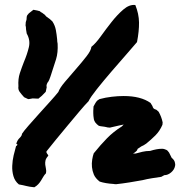

<svg xmlns="http://www.w3.org/2000/svg" viewBox="-20 -755 790 789"><path d="M685.5 -106.4Q695.3 -98.6 698.2 -89.4Q701.2 -80.1 699.2 -72.3Q696.3 -57.6 683.1 -46.4Q669.9 -35.2 655.3 -35.2L642.6 -28.3Q623 -25.4 604 -22.5Q585 -19.5 565.4 -14.6Q539.1 -9.8 511.7 -5.4Q484.4 -1 457 2Q450.2 2 449.7 1.5Q449.2 1 447.3 1Q413.1 -1 389.6 -8.8Q372.1 -22.5 365.7 -37.6Q359.4 -52.7 357.9 -68.4Q356.4 -84 358.9 -99.1Q361.3 -114.3 365.2 -125Q393.6 -160.2 419.9 -187Q446.3 -213.9 480.5 -235.4Q482.4 -237.3 484.4 -239.3Q486.3 -241.2 488.3 -243.2Q477.5 -241.2 467.3 -238.8Q457 -236.3 448.2 -234.4Q443.4 -233.4 439.5 -232.4Q435.5 -231.4 431.6 -230.5L421.9 -231.4Q419.9 -232.4 416 -232.9Q412.1 -233.4 408.2 -234.4Q403.3 -235.4 397.5 -235.8Q391.6 -236.3 385.7 -238.3Q368.2 -251 365.7 -265.1Q363.3 -279.3 363.3 -290V-299.8L364.3 -317.4Q369.1 -326.2 372.1 -331.5Q375 -336.9 379.9 -341.8L388.7 -347.7Q414.1 -354.5 439.5 -357.4Q464.8 -360.4 488.3 -360.4Q558.6 -360.4 598.6 -332L606.4 -319.3Q607.4 -314.5 610.4 -310.5Q613.3 -306.6 623 -303.7L631.8 -295.9Q643.6 -275.4 648.4 -252L647.5 -242.2Q636.7 -216.8 618.7 -198.7Q600.6 -180.7 581.1 -165Q570.3 -157.2 560.5 -153.3Q556.6 -150.4 552.7 -147.9Q548.8 -145.5 545.9 -143.6Q544.9 -141.6 543.5 -138.2Q542 -134.8 539.1 -132.8Q534.2 -127.9 526.4 -124H537.1Q550.8 -127.9 565.4 -131.3Q580.1 -134.8 596.7 -134.8Q625 -143.6 644.5 -143.6Q651.4 -143.6 654.3 -142.6Q665 -139.6 668.9 -135.3Q672.9 -130.9 674.8 -127.9ZM178.7 -419.9Q174.8 -416 172.4 -409.2Q169.9 -402.3 171.9 -396.5L168 -377.9Q158.2 -367.2 151.9 -361.3Q145.5 -355.5 137.7 -349.6L114.3 -350.6Q103.5 -348.6 100.6 -348.1Q97.7 -347.7 95.7 -347.7L79.1 -355.5Q67.4 -368.2 60.5 -377.9Q53.7 -387.7 55.7 -400.4Q53.7 -430.7 61.5 -454.1Q69.3 -477.5 78.1 -500Q91.8 -532.2 98.6 -561Q105.5 -589.8 89.8 -617.2Q87.9 -631.8 86.9 -634.8Q86.9 -645.5 85 -650.4L85.9 -664.1Q88.9 -673.8 88.9 -673.8Q88.9 -688.5 92.8 -693.4Q96.7 -698.2 98.6 -700.2L117.2 -714.8L132.8 -711.9L143.6 -709Q149.4 -703.1 152.3 -703.1L165 -693.4Q168.9 -686.5 184.6 -676.8L195.3 -667Q206.1 -650.4 209.5 -631.8Q212.9 -613.3 214.8 -593.8Q214.8 -588.9 215.3 -584.5Q215.8 -580.1 216.8 -575.2Q218.8 -539.1 210.4 -511.7Q202.1 -484.4 192.4 -456.1Q190.4 -449.2 188 -442.4Q185.5 -435.5 182.6 -427.7ZM543 -582Q529.3 -565.4 499.5 -531.7Q469.7 -498 437.5 -460.4Q405.3 -422.9 378.4 -389.2Q351.6 -355.5 343.8 -338.9Q329.1 -324.2 306.2 -296.9Q283.2 -269.5 258.3 -239.7Q233.4 -210 209.5 -180.7Q185.5 -151.4 170.9 -132.8Q169.9 -127.9 173.3 -124Q176.8 -120.1 178.7 -115.2Q168.9 -104.5 167 -95.7Q165 -86.9 166 -78.1Q167 -69.3 168.9 -61Q170.9 -52.7 168.9 -43Q162.1 -36.1 157.7 -28.3Q153.3 -20.5 148.4 -12.7Q143.6 -4.9 137.2 2Q130.9 8.8 121.1 14.6Q100.6 12.7 87.9 9.3Q75.2 5.9 57.6 2.9Q41 -10.7 35.2 -31.2Q29.3 -51.8 30.3 -73.7Q31.2 -95.7 36.1 -116.7Q41 -137.7 45.9 -154.3Q56.6 -161.1 46.9 -164.1Q50.8 -178.7 60.5 -188Q70.3 -197.3 70.3 -205.1Q77.1 -215.8 97.2 -238.8Q117.2 -261.7 140.6 -287.6Q164.1 -313.5 186 -337.9Q208 -362.3 219.7 -377Q225.6 -393.6 247.1 -418.9Q268.6 -444.3 292.5 -471.7Q316.4 -499 335.4 -523.4Q354.5 -547.9 355.5 -562.5Q373 -576.2 394 -605.5Q415 -634.8 438.5 -664.6Q461.9 -694.3 486.8 -715.8Q511.7 -737.3 536.1 -734.4Q550.8 -698.2 551.3 -662.6Q551.8 -627 543 -582Z"/></svg>

Font: Permanent Marker
Style: Regular
Weight: 400
Designer: Font Diner, Inc
Foundry: Font Diner, Inc
Version: Version 1.000